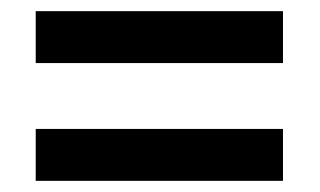

<svg xmlns="http://www.w3.org/2000/svg" viewBox="-20 -524 573 344"><path d="M44 -411V-504H487V-411ZM44 -200V-293H487V-200Z"/></svg>

Font: Noto Sans Georgian SemiCondensed SemiBold
Style: Regular
Weight: 600
Width: 4
Designer: Monotype Design Team, Akaki Razmadze
Foundry: Google LLC
Version: Version 2.005; ttfautohint (v1.8.4.7-5d5b)